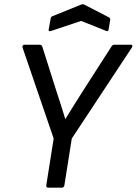

<svg xmlns="http://www.w3.org/2000/svg" viewBox="-20 -860 627 880"><path d="M200 0Q196 0 193.5 -3Q191 -6 192 -10L226 -225L83 -643Q82 -648 84.5 -651.5Q87 -655 91 -655H162Q171 -655 174 -646L238 -444Q249 -412 259 -379.5Q269 -347 279 -315H280Q300 -347 319.5 -379Q339 -411 360 -443L491 -647Q496 -655 504 -655H580Q585 -655 586.5 -651.5Q588 -648 585 -643L309 -225L275 -10Q273 0 264 0ZM214 -718Q209 -716 205.5 -717.5Q202 -719 203 -724L212 -774Q213 -779 215 -782Q217 -785 221 -786L352 -839Q359 -842 366 -839L478 -781Q482 -779 484 -776Q486 -773 485 -768L478 -726Q476 -713 465 -719L352 -764Z"/></svg>

Font: Sofia Sans Hairline
Style: Italic
Weight: 1
Italic angle: -9°
Designer: Botio Nikoltchev, Ani Petrova
Foundry: lettersoup
Version: Version 4.102